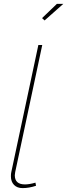

<svg xmlns="http://www.w3.org/2000/svg" viewBox="-20 -961 345 986"><path d="M209 -856 196 -868 272 -941H305ZM36 -56Q36 -69 38 -77L177 -730H197L58 -77Q56 -65 56 -61Q56 -14 108 -14Q131 -14 162 -23L165 -7Q129 5 96 5Q68 5 52 -11.5Q36 -28 36 -56Z"/></svg>

Font: Raleway-v4020 Thin
Style: Italic
Weight: 250
Italic angle: -12°
Designer: Matt McInerney, Pablo Impallari, Rodrigo Fuenzalida
Foundry: Matt McInerney, Pablo Impallari, Rodrigo Fuenzalida
Version: Version 4.020;PS 004.020;hotconv 1.0.88;makeotf.lib2.5.64775